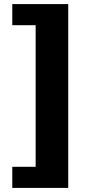

<svg xmlns="http://www.w3.org/2000/svg" viewBox="-20 -754 429 937"><path d="M313 -734V163H40V60H154V-631H40V-734Z"/></svg>

Font: Archivo SemiBold Black
Style: Regular
Weight: 900
Version: Version 2.001